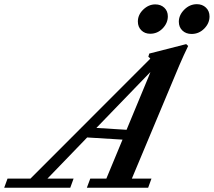

<svg xmlns="http://www.w3.org/2000/svg" viewBox="-92 -884 1007 904"><path d="M810.1 -724.1Q783.7 -724.1 766.8 -740.2Q750 -756.3 750 -781.7Q750 -813 775.6 -838.6Q801.3 -864.3 835 -864.3Q860.8 -864.3 877.7 -848.1Q894.5 -832 894.5 -806.6Q894.5 -774.4 869.6 -749.3Q844.7 -724.1 810.1 -724.1ZM615.2 -725.1Q589.8 -725.1 573.5 -741.2Q557.1 -757.3 557.1 -782.7Q557.1 -814.5 582.5 -838.9Q607.9 -863.3 639.2 -863.3Q665 -863.3 681.6 -847.7Q698.2 -832 698.2 -807.1Q698.2 -775.4 673.8 -750.2Q649.4 -725.1 615.2 -725.1ZM-72.3 0 -56.6 -43H51.3L615.7 -607.9Q612.8 -612.3 606.4 -616.7L610.8 -631.8L784.7 -676.3L793.9 -667.5Q772.9 -624.5 752 -575.7L528.8 -43H621.1L605.5 0H316.9L333 -43H408.7L484.9 -226.6L318.4 -236.8L131.3 -43H254.4L238.8 0ZM606.4 -520Q608.9 -525.4 612.1 -534.2Q615.2 -543 616.2 -544.9L361.8 -281.7L503.9 -272.9Z"/></svg>

Font: Elstob 6pt SemiBold
Style: Italic
Weight: 600
Italic angle: -20°
Designer: Peter S. Baker
Version: Version 1.015